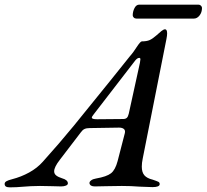

<svg xmlns="http://www.w3.org/2000/svg" viewBox="-82 -801 889 826"><path d="M-62 -10Q-62 -17 -54 -21.5Q-46 -26 -30 -30Q9 -40 43.5 -59Q78 -78 102 -105Q174 -185 235.5 -260Q297 -335 391 -452L476 -558Q485 -568 493.5 -580Q502 -592 505 -597Q522 -623 528 -623Q549 -623 561.5 -628.5Q574 -634 590 -648Q603 -660 612.5 -667.5Q622 -675 628 -675Q637 -675 637 -657Q637 -648 634 -633L532 -119Q528 -100 528 -84Q528 -60 539 -47Q550 -34 575 -28Q593 -22 599 -19Q605 -16 605 -9Q605 4 574 4Q563 4 519 2Q482 -1 442 -1L376 0Q357 1 326 1Q306 1 303 -12Q302 -19 310 -25Q318 -31 331 -33Q377 -41 395.5 -55.5Q414 -70 424 -108L455 -228Q458 -240 451 -246Q444 -252 430 -252L304 -250Q290 -250 281.5 -246Q273 -242 266 -232L175 -113Q151 -82 151 -64Q151 -53 160 -46Q169 -39 185 -34Q210 -27 210 -12Q210 -6 201.5 -2.5Q193 1 181 1Q157 1 143 0L90 -1Q68 -1 50.5 0Q33 1 21 2Q-12 5 -39 5Q-51 5 -56.5 1.5Q-62 -2 -62 -10ZM448 -289Q458 -289 463.5 -294Q469 -299 472 -312L520 -531Q522 -543 522 -546Q522 -552 517 -552Q509 -552 500 -541L321 -309Q313 -299 313 -295Q313 -288 336 -288ZM489 -735Q489 -751 496.5 -766Q504 -781 517 -781H772Q778 -781 782.5 -776.5Q787 -772 787 -767Q787 -748 776.5 -734.5Q766 -721 752 -721H505Q498 -721 493.5 -725.5Q489 -730 489 -735Z"/></svg>

Font: EB Garamond Medium
Style: Italic
Weight: 500
Italic angle: -17.2°
Designer: Georg Duffner and Octavio Pardo
Foundry: Georg Duffner
Version: Version 1.000